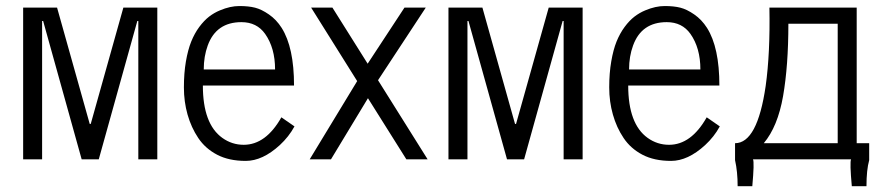

<svg xmlns="http://www.w3.org/2000/svg" viewBox="-20 -541 2984 652"><path d="M58.6 0V-515.1H173.8L284.7 -120.1H288.1L398.9 -515.1H514.2V0H449.7V-469.7H446.3L315.4 0H257.3L126.5 -469.7H123V0Z M727.1 -505.9Q761.7 -520.5 793 -520.5Q824.2 -520.5 846.2 -514.9Q868.2 -509.3 893.3 -491.9Q918.5 -474.6 936.5 -446.3Q978.5 -379.9 978.5 -250.5H668.9Q668.9 -120.1 734.9 -72.8Q767.6 -49.3 807.6 -49.3Q882.8 -49.3 935.5 -142.6L980 -111.8Q960.9 -76.7 930.2 -48.3Q871.6 5.4 814.5 5.4Q757.3 5.4 717.3 -15.6Q677.2 -36.6 653.3 -72.3Q629.4 -107.9 616.9 -151.9Q604.5 -195.8 604.5 -244.1Q604.5 -292.5 611.3 -332.3Q618.2 -372.1 629.4 -399.9Q640.6 -427.7 656.7 -449.5Q672.9 -471.2 689.9 -484.4Q707 -497.6 727.1 -505.9ZM671.9 -305.2H914.1Q914.1 -377.9 880.4 -425.8Q852.1 -465.8 799.8 -465.8Q714.4 -465.8 685.5 -386.7Q671.9 -349.6 671.9 -305.2Z M1031.7 0 1192.9 -265.6 1036.6 -515.1H1108.9L1228.5 -324.7L1353.5 -515.1H1425.8L1263.7 -268.6L1432.1 0H1359.9L1229.5 -207.5L1104 0Z M1502.9 0V-515.1H1618.2L1729 -120.1H1732.4L1843.3 -515.1H1958.5V0H1894V-469.7H1890.6L1759.8 0H1701.7L1570.8 -469.7H1567.4V0Z M2171.4 -505.9Q2206.1 -520.5 2237.3 -520.5Q2268.6 -520.5 2290.5 -514.9Q2312.5 -509.3 2337.6 -491.9Q2362.8 -474.6 2380.9 -446.3Q2422.9 -379.9 2422.9 -250.5H2113.3Q2113.3 -120.1 2179.2 -72.8Q2211.9 -49.3 2252 -49.3Q2327.1 -49.3 2379.9 -142.6L2424.3 -111.8Q2405.3 -76.7 2374.5 -48.3Q2315.9 5.4 2258.8 5.4Q2201.7 5.4 2161.6 -15.6Q2121.6 -36.6 2097.7 -72.3Q2073.7 -107.9 2061.3 -151.9Q2048.8 -195.8 2048.8 -244.1Q2048.8 -292.5 2055.7 -332.3Q2062.5 -372.1 2073.7 -399.9Q2085 -427.7 2101.1 -449.5Q2117.2 -471.2 2134.3 -484.4Q2151.4 -497.6 2171.4 -505.9ZM2116.2 -305.2H2358.4Q2358.4 -377.9 2324.7 -425.8Q2296.4 -465.8 2244.1 -465.8Q2158.7 -465.8 2129.9 -386.7Q2116.2 -349.6 2116.2 -305.2Z M2476.1 2.9V-54.7Q2551.8 -54.7 2580.1 -249Q2595.7 -360.4 2592.8 -515.1H2889.2V-54.7H2931.6V2.9Q2922.4 36.1 2922.4 91.3H2872.6Q2865.2 10.3 2870.1 0H2537.1Q2542 10.3 2534.7 91.3H2484.9Q2484.9 42 2476.1 2.9ZM2573.7 -54.7H2824.7V-460.4H2657.2Q2657.2 -317.9 2639.2 -214.6Q2621.1 -111.3 2573.7 -54.7Z"/></svg>

Font: News Cycle
Style: Regular
Weight: 500
Version: Version 0.5.2